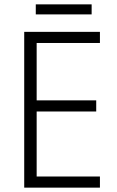

<svg xmlns="http://www.w3.org/2000/svg" viewBox="-20 -860 534 880"><path d="M400 -840H144V-794H400ZM438 0V-51H148V-349H421V-400H148V-663H438V-714H91V0Z"/></svg>

Font: Noto Sans Telugu SemiCondensed Light
Style: Regular
Weight: 300
Width: 4
Designer: Jelle Bosma - Monotype Design Team
Foundry: Monotype Imaging Inc.
Version: Version 2.005